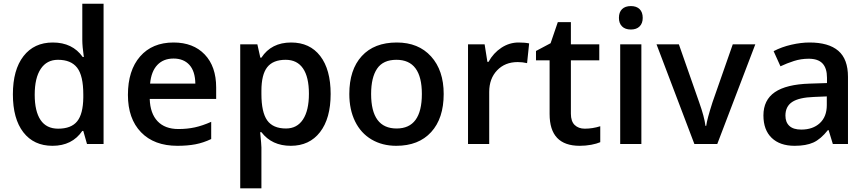

<svg xmlns="http://www.w3.org/2000/svg" viewBox="-20 -780 4691 1040"><path d="M264.2 9.8Q163.1 9.8 106.4 -63.5Q49.8 -136.7 49.8 -269Q49.8 -401.9 107.2 -475.8Q164.6 -549.8 266.1 -549.8Q372.6 -549.8 428.2 -471.2H434.1Q425.8 -529.3 425.8 -563V-759.8H541V0H451.2L431.2 -70.8H425.8Q370.6 9.8 264.2 9.8ZM294.9 -83Q365.7 -83 397.9 -122.8Q430.2 -162.6 431.2 -252V-268.1Q431.2 -370.1 397.9 -413.1Q364.7 -456.1 293.9 -456.1Q233.4 -456.1 200.7 -407Q168 -357.9 168 -267.1Q168 -177.2 199.7 -130.1Q231.4 -83 294.9 -83Z M940.9 9.8Q814.9 9.8 743.9 -63.7Q672.9 -137.2 672.9 -266.1Q672.9 -398.4 738.8 -474.1Q804.7 -549.8 919.9 -549.8Q1026.9 -549.8 1088.9 -484.9Q1150.9 -419.9 1150.9 -306.2V-244.1H791Q793.5 -165.5 833.5 -123.3Q873.5 -81.1 946.3 -81.1Q994.1 -81.1 1035.4 -90.1Q1076.7 -99.1 1124 -120.1V-26.9Q1082 -6.8 1039.1 1.5Q996.1 9.8 940.9 9.8ZM919.9 -462.9Q865.2 -462.9 832.3 -428.2Q799.3 -393.6 793 -327.1H1038.1Q1037.1 -394 1005.9 -428.5Q974.6 -462.9 919.9 -462.9Z M1555.2 9.8Q1452.6 9.8 1396 -64H1389.2Q1396 4.4 1396 19V240.2H1281.2V-540H1374Q1377.9 -524.9 1390.1 -467.8H1396Q1449.7 -549.8 1557.1 -549.8Q1658.2 -549.8 1714.6 -476.6Q1771 -403.3 1771 -271Q1771 -138.7 1713.6 -64.5Q1656.2 9.8 1555.2 9.8ZM1527.3 -456.1Q1459 -456.1 1427.5 -416Q1396 -376 1396 -288.1V-271Q1396 -172.4 1427.2 -128.2Q1458.5 -84 1529.3 -84Q1588.9 -84 1621.1 -132.8Q1653.3 -181.6 1653.3 -272Q1653.3 -362.8 1621.3 -409.4Q1589.4 -456.1 1527.3 -456.1Z M2383.3 -271Q2383.3 -138.7 2315.4 -64.5Q2247.6 9.8 2126.5 9.8Q2050.8 9.8 1992.7 -24.4Q1934.6 -58.6 1903.3 -122.6Q1872.1 -186.5 1872.1 -271Q1872.1 -402.3 1939.5 -476.1Q2006.8 -549.8 2129.4 -549.8Q2246.6 -549.8 2314.9 -474.4Q2383.3 -398.9 2383.3 -271ZM1990.2 -271Q1990.2 -84 2128.4 -84Q2265.1 -84 2265.1 -271Q2265.1 -456.1 2127.4 -456.1Q2055.2 -456.1 2022.7 -408.2Q1990.2 -360.4 1990.2 -271Z M2789.1 -549.8Q2823.7 -549.8 2846.2 -544.9L2835 -438Q2810.5 -443.8 2784.2 -443.8Q2715.3 -443.8 2672.6 -398.9Q2629.9 -354 2629.9 -282.2V0H2515.1V-540H2605L2620.1 -444.8H2626Q2652.8 -493.2 2696 -521.5Q2739.3 -549.8 2789.1 -549.8Z M3147.5 -83Q3189.5 -83 3231.4 -96.2V-9.8Q3212.4 -1.5 3182.4 4.2Q3152.3 9.8 3120.1 9.8Q2957 9.8 2957 -162.1V-453.1H2883.3V-503.9L2962.4 -545.9L3001.5 -660.2H3072.3V-540H3226.1V-453.1H3072.3V-164.1Q3072.3 -122.6 3093 -102.8Q3113.8 -83 3147.5 -83Z M3454.1 0H3339.4V-540H3454.1ZM3332.5 -683.1Q3332.5 -713.9 3349.4 -730.5Q3366.2 -747.1 3397.5 -747.1Q3427.7 -747.1 3444.6 -730.5Q3461.4 -713.9 3461.4 -683.1Q3461.4 -653.8 3444.6 -637Q3427.7 -620.1 3397.5 -620.1Q3366.2 -620.1 3349.4 -637Q3332.5 -653.8 3332.5 -683.1Z M3741.2 0 3536.1 -540H3657.2L3767.1 -226.1Q3795.4 -147 3801.3 -98.1H3805.2Q3809.6 -133.3 3839.4 -226.1L3949.2 -540H4071.3L3865.2 0Z M4491.2 0 4468.3 -75.2H4464.4Q4425.3 -25.9 4385.7 -8.1Q4346.2 9.8 4284.2 9.8Q4204.6 9.8 4159.9 -33.2Q4115.2 -76.2 4115.2 -154.8Q4115.2 -238.3 4177.2 -280.8Q4239.3 -323.2 4366.2 -327.1L4459.5 -330.1V-358.9Q4459.5 -410.6 4435.3 -436.3Q4411.1 -461.9 4360.4 -461.9Q4318.8 -461.9 4280.8 -449.7Q4242.7 -437.5 4207.5 -420.9L4170.4 -502.9Q4214.4 -525.9 4266.6 -537.8Q4318.8 -549.8 4365.2 -549.8Q4468.3 -549.8 4520.8 -504.9Q4573.2 -460 4573.2 -363.8V0ZM4320.3 -78.1Q4382.8 -78.1 4420.7 -113Q4458.5 -147.9 4458.5 -210.9V-257.8L4389.2 -254.9Q4308.1 -252 4271.2 -227.8Q4234.4 -203.6 4234.4 -153.8Q4234.4 -117.7 4255.9 -97.9Q4277.3 -78.1 4320.3 -78.1Z"/></svg>

Font: f0_46533          
Style: Regular
Weight: 600
Foundry: Ascender Corporation
Version: Version 1.10